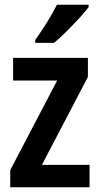

<svg xmlns="http://www.w3.org/2000/svg" viewBox="-20 -879 419 806"><path d="M356 -93H23V-165L220 -541H35V-636H349V-556L156 -187H356ZM352 -849Q338 -830 312.5 -802.5Q287 -775 258.5 -746.5Q230 -718 207 -699H128V-711Q154 -748 178 -786.5Q202 -825 219 -859H352Z"/></svg>

Font: Noto Sans Kannada UI Condensed SemiBold
Style: Regular
Weight: 600
Width: 3
Designer: Jelle Bosma - Monotype Design Team
Foundry: Monotype Imaging Inc.
Version: Version 2.005; ttfautohint (v1.8.4.7-5d5b)